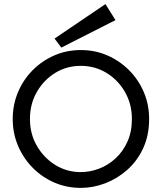

<svg xmlns="http://www.w3.org/2000/svg" viewBox="-20 -910 789 936"><path d="M374 6Q305 6 245 -20Q185 -46 139.5 -92Q94 -138 68 -199Q42 -260 42 -330Q42 -399 67.5 -460Q93 -521 138.5 -567Q184 -613 244 -639.5Q304 -666 374 -666Q443 -666 503 -640Q563 -614 609 -568Q655 -522 681 -461Q707 -400 707 -330Q707 -250 678 -187.5Q649 -125 600.5 -82Q552 -39 493 -16.5Q434 6 374 6ZM374 -71Q419 -71 463.5 -88Q508 -105 544 -138.5Q580 -172 601.5 -220Q623 -268 623 -330Q623 -403 589 -462Q555 -521 498.5 -555Q442 -589 374 -589Q305 -589 249 -554.5Q193 -520 159.5 -461.5Q126 -403 126 -330Q126 -257 160 -198.5Q194 -140 250 -105.5Q306 -71 374 -71ZM279 -678 246 -722 494 -890 543 -812Z"/></svg>

Font: Lil Grotesk Medium
Style: Regular
Weight: 500
Designer: Bastien Sozeau
Foundry: NBR — Bastien Sozeau
Version: Version 3.003; ttfautohint (v1.8.4.7-5d5b);gftools[0.9.33]